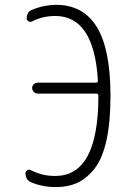

<svg xmlns="http://www.w3.org/2000/svg" viewBox="-20 -760 540 790"><path d="M108.4 -9.8Q85 -19.5 85 -46.9Q85 -54.7 91.8 -59.6Q98.6 -64.5 107.4 -59.6Q155.3 -35.2 208 -36.1Q384.8 -36.1 384.8 -365.2V-366.2Q384.8 -375 376 -375H134.8Q126 -375 119.1 -381.8Q112.3 -388.7 112.3 -397.9Q112.3 -407.2 119.1 -413.6Q126 -419.9 134.8 -419.9H375Q382.8 -419.9 382.8 -428.7Q367.2 -693.4 208 -694.3Q155.3 -694.3 112.3 -671.9Q104.5 -668 97.2 -672.4Q89.8 -676.8 89.8 -684.6Q89.8 -710.9 112.3 -719.7Q158.2 -739.3 210 -740.2Q322.3 -740.2 378.4 -648.9Q434.6 -557.6 434.6 -365.2Q434.6 -257.8 418 -182.6Q401.4 -107.4 369.1 -66.4Q336.9 -25.4 298.3 -7.8Q259.8 9.8 210 9.8Q155.3 9.8 108.4 -9.8Z"/></svg>

Font: Rounded Mgen+ 2m light
Style: Regular
Weight: 200
Designer: [Source Han Sans]
Ryoko NISHIZUKA  (kana & ideographs); Paul D. Hunt (Latin, Greek & Cyrillic); Wenlong ZHANG  (bopomofo
Version: Version 1.059.20150602